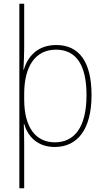

<svg xmlns="http://www.w3.org/2000/svg" viewBox="-20 -780 564 1032"><path d="M472 -269C472 -447 406 -538 282 -538C181 -538 128 -475 108 -405H106C108 -441 110 -491 110 -523V-760H84V232H110V-4C110 -42 109 -80 108 -113H110C129 -49 179 10 274 10C397 10 472 -85 472 -269ZM445 -269C445 -93 378 -15 275 -15C175 -15 110 -91 110 -246V-275C110 -424 170 -513 281 -513C390 -513 445 -430 445 -269Z"/></svg>

Font: Noto Sans Malayalam SemiCondensed Thin
Style: Regular
Weight: 100
Width: 4
Designer: Jelle Bosma - Monotype Design Team
Foundry: Monotype Imaging Inc.
Version: Version 2.104